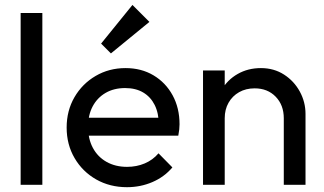

<svg xmlns="http://www.w3.org/2000/svg" viewBox="-20 -768 1346 798"><path d="M65.8 0V-714H156V0Z M507.8 10Q436.5 10 379.8 -22.2Q323 -54.5 290 -110.9Q257 -167.2 257 -237.8Q257 -308 289.4 -363.9Q321.8 -419.8 377.5 -452.4Q433.2 -485 501.8 -485Q567.5 -485 618 -454.9Q668.5 -424.8 697.4 -372Q726.2 -319.2 726.2 -251.5Q726.2 -241.5 725 -230Q723.8 -218.5 721 -204H320.2V-278.8H673.2L640.2 -250Q639.8 -297.8 623 -331.5Q606.2 -365.2 575.2 -383.6Q544.2 -402 500 -402Q453.5 -402 418.9 -381.9Q384.2 -361.8 365.1 -325.8Q346 -289.8 346 -240.5Q346 -190.8 366.1 -153.2Q386.2 -115.8 423 -95.1Q459.8 -74.5 508 -74.5Q547.8 -74.5 581.5 -88.8Q615.2 -103 638.8 -130.8L696.5 -72.2Q662.5 -32.2 613.1 -11.1Q563.8 10 507.8 10ZM441 -546 400.2 -586.8 530.5 -747.5 601 -677Z M1159.5 0V-276.5Q1159.5 -331.2 1125.9 -366Q1092.2 -400.8 1038.4 -400.8Q1001.8 -400.8 973.8 -384.9Q945.8 -369 929.9 -341Q914 -313 914 -276.8L876.5 -297.8Q876.5 -352 900.9 -394.1Q925.2 -436.2 967.9 -460.6Q1010.6 -485 1064.5 -485Q1118.5 -485 1160.4 -458.1Q1202.2 -431.2 1226 -387.6Q1249.8 -344 1249.8 -294.5V0ZM823.8 0V-475H914V0Z"/></svg>

Font: Outfit Thin
Style: Regular
Weight: 100
Designer: Rodrigo Fuenzalida
Foundry: fragTYPE
Version: Version 1.000